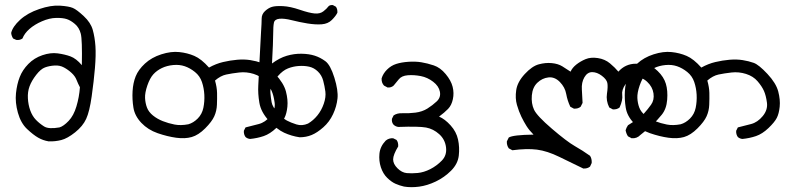

<svg xmlns="http://www.w3.org/2000/svg" viewBox="-20 -460 3188 780"><path d="M177.7 114.3Q154.3 110.4 134.8 99.1Q115.2 87.9 89.8 64Q64.5 40 52.7 -2Q41 -43.9 44.9 -81.1Q48.8 -118.2 60.1 -147Q71.3 -175.8 95.2 -200.2Q119.1 -224.6 152.3 -235.8Q185.5 -247.1 214.4 -243.2Q243.2 -239.3 266.1 -231Q289.1 -222.7 312.5 -195.3Q314.5 -298.8 308.1 -323.2Q301.8 -347.7 284.7 -362.3Q267.6 -377 251.5 -382.3Q235.4 -387.7 208 -387.2Q180.7 -386.7 150.4 -373.5Q120.1 -360.4 99.6 -342.3Q79.1 -324.2 71.3 -303.7Q60.5 -295.9 45.9 -297.9L33.2 -303.7Q26.4 -314.5 25.4 -326.2Q31.2 -351.6 61.5 -379.4Q91.8 -407.2 139.6 -423.3Q187.5 -439.5 223.6 -437Q259.8 -434.6 275.9 -427.7Q292 -420.9 320.3 -394.5Q348.6 -368.2 356.9 -338.4Q365.2 -308.6 367.7 -272.5Q370.1 -236.3 365.7 -183.6Q361.3 -130.9 352.5 -68.8Q343.8 -6.8 330.1 22.9Q316.4 52.7 285.2 77.6Q253.9 102.5 229 108.9Q204.1 115.2 177.7 114.3ZM221.7 57.6Q238.3 52.7 258.8 31.2Q279.3 9.8 290.5 -27.8Q301.8 -65.4 304.7 -105.5Q296.9 -120.1 291 -135.3Q285.2 -150.4 271 -163.6Q256.8 -176.8 239.7 -186Q222.7 -195.3 201.2 -193.8Q179.7 -192.4 162.6 -186Q145.5 -179.7 127 -155.8Q108.4 -131.8 100.1 -109.4Q91.8 -86.9 93.3 -60.5Q94.7 -34.2 103 -11.2Q111.3 11.7 126 26.9Q140.6 42 159.2 53.7Q177.7 65.4 221.7 57.6Z M996.1 104.5Q985.4 103.5 977.5 96.7Q969.7 85.9 970.7 71.3L977.5 57.6Q1004.9 50.8 1031.2 43.9Q1057.6 37.1 1078.6 11.7Q1099.6 -13.7 1095.7 -43Q1091.8 -72.3 1083.5 -90.8Q1075.2 -109.4 1057.6 -129.9Q1040 -150.4 1010.7 -159.7Q981.4 -168.9 951.7 -165.5Q921.9 -162.1 898.9 -157.2Q876 -152.3 853.5 -132.8Q861.3 -105.5 861.8 -82.5Q862.3 -59.6 861.3 -34.7Q860.4 -9.8 850.6 12.2Q840.8 34.2 813.5 61.5Q786.1 88.9 758.8 96.7Q731.4 104.5 695.8 99.6Q660.2 94.7 620.6 81.1Q581.1 67.4 554.2 39.1Q527.3 10.7 522 -22.9Q516.6 -56.6 518.6 -89.8Q520.5 -123 531.2 -149.9Q542 -176.8 568.8 -201.7Q595.7 -226.6 635.3 -239.3Q674.8 -252 708 -248.5Q741.2 -245.1 769.5 -232.9Q797.9 -220.7 829.1 -185.5Q857.4 -201.2 886.2 -208Q915 -214.8 943.8 -217.3Q972.7 -219.7 997.1 -215.8Q1021.5 -211.9 1042 -204.6Q1062.5 -197.3 1097.7 -159.7Q1132.8 -122.1 1141.6 -88.4Q1150.4 -54.7 1147.5 -26.4Q1144.5 2 1135.7 19Q1127 36.1 1102.1 60.1Q1077.1 84 1051.3 92.8Q1025.4 101.6 996.1 104.5ZM745.1 44.9Q765.6 39.1 783.2 21.5Q800.8 3.9 806.2 -22Q811.5 -47.9 810.1 -75.2Q808.6 -102.5 800.3 -127Q792 -151.4 772 -167.5Q752 -183.6 730.5 -190.9Q709 -198.2 683.6 -195.8Q658.2 -193.4 637.7 -183.6Q617.2 -173.8 603 -158.2Q588.9 -142.6 578.6 -112.8Q568.4 -83 569.3 -62Q570.3 -41 577.1 -22.9Q584 -4.9 601.6 9.3Q619.1 23.4 641.6 32.2Q664.1 41 689 45.9Q713.9 50.8 745.1 44.9Z M1197.3 97.7Q1164.1 92.8 1134.3 79.1Q1104.5 65.4 1072.3 30.3Q1040 -4.9 1033.7 -42.5Q1027.3 -80.1 1029.3 -113.3Q1031.2 -146.5 1034.7 -220.7Q1038.1 -294.9 1040.5 -330.6Q1043 -366.2 1043 -384.3Q1043 -402.3 1056.6 -415Q1070.3 -427.7 1085 -432.1Q1099.6 -436.5 1129.4 -435.1Q1159.2 -433.6 1197.8 -420.4Q1236.3 -407.2 1258.3 -405.3Q1280.3 -403.3 1293.9 -414.1Q1307.6 -424.8 1313 -432.6Q1318.4 -440.4 1332 -439.5L1344.7 -432.6Q1351.6 -422.9 1350.6 -408.2Q1343.8 -394.5 1328.1 -378.9Q1312.5 -363.3 1287.1 -361.3Q1261.7 -359.4 1229 -364.7Q1196.3 -370.1 1165.5 -377.9Q1134.8 -385.7 1115.2 -383.8Q1095.7 -381.8 1092.8 -367.7Q1089.8 -353.5 1089.8 -321.8Q1089.8 -290 1085 -202.1Q1115.2 -224.6 1145 -233.4Q1174.8 -242.2 1205.1 -241.7Q1235.4 -241.2 1258.3 -233.9Q1281.2 -226.6 1301.8 -211.4Q1322.3 -196.3 1338.4 -144.5Q1354.5 -92.8 1351.1 -60.1Q1347.7 -27.3 1333 3.9Q1318.4 35.2 1293.5 57.1Q1268.6 79.1 1246.1 88.4Q1223.6 97.7 1197.3 97.7ZM1231.4 42Q1252.9 29.3 1269.5 8.8Q1286.1 -11.7 1295.4 -38.6Q1304.7 -65.4 1301.8 -87.9Q1298.8 -110.4 1293 -132.3Q1287.1 -154.3 1271.5 -169.4Q1255.9 -184.6 1236.3 -189Q1216.8 -193.4 1193.8 -191.9Q1170.9 -190.4 1149.9 -182.1Q1128.9 -173.8 1109.4 -151.4Q1089.8 -128.9 1083.5 -114.3Q1077.1 -99.6 1078.6 -81.5Q1080.1 -63.5 1083.5 -44.4Q1086.9 -25.4 1108.4 -2Q1129.9 21.5 1145.5 29.8Q1161.1 38.1 1184.1 45.4Q1207 52.7 1231.4 42Z M1621.1 297.9Q1603.5 293.9 1586.9 286.6Q1570.3 279.3 1553.2 262.7Q1536.1 246.1 1527.3 219.7Q1518.6 193.4 1521.5 164.1Q1524.4 134.8 1546.9 111.3Q1559.6 100.6 1577.1 101.6L1590.8 108.4Q1598.6 118.2 1597.7 134.8Q1577.1 168.9 1577.1 187.5Q1577.1 206.1 1594.7 223.6Q1612.3 241.2 1632.3 243.2Q1652.3 245.1 1677.2 242.7Q1702.1 240.2 1728 227.1Q1753.9 213.9 1774.9 192.4Q1795.9 170.9 1792 138.7Q1788.1 106.4 1764.2 85Q1740.2 63.5 1710.9 58.1Q1681.6 52.7 1598.6 55.7Q1587.9 54.7 1579.1 46.9Q1570.3 37.1 1572.3 22.5L1579.1 8.8Q1593.8 -1 1614.3 0Q1639.6 1 1667.5 -2.4Q1695.3 -5.9 1716.3 -19Q1737.3 -32.2 1754.4 -48.3Q1771.5 -64.5 1767.1 -87.4Q1762.7 -110.4 1739.7 -127.9Q1716.8 -145.5 1689.5 -150.9Q1662.1 -156.2 1636.7 -154.3Q1611.3 -152.3 1599.6 -137.2Q1587.9 -122.1 1579.1 -112.3Q1569.3 -103.5 1554.7 -104.5L1540 -112.3Q1529.3 -124 1530.3 -141.6Q1536.1 -161.1 1552.2 -177.2Q1568.4 -193.4 1589.4 -200.2Q1610.4 -207 1639.2 -209Q1668 -210.9 1691.9 -207Q1715.8 -203.1 1742.2 -194.3Q1768.6 -185.5 1790.5 -159.2Q1812.5 -132.8 1818.8 -107.4Q1825.2 -82 1819.8 -57.1Q1814.5 -32.2 1800.3 -17.6Q1786.1 -2.9 1763.7 13.7Q1787.1 23.4 1810.5 49.3Q1834 75.2 1840.8 106.9Q1847.7 138.7 1843.8 172.4Q1839.8 206.1 1812.5 233.4Q1785.2 260.7 1750.5 277.3Q1715.8 293.9 1682.6 298.3Q1649.4 302.7 1621.1 297.9Z M2349.6 224.6Q2300.8 201.2 2252 177.2Q2203.1 153.3 2161.6 147.9Q2120.1 142.6 2061.5 150.4L2046.9 142.6Q2038.1 129.9 2039.1 114.3L2046.9 98.6Q2064.5 87.9 2147.5 86.9Q2129.9 69.3 2119.1 52.2Q2108.4 35.2 2098.1 14.2Q2087.9 -6.8 2080.1 -33.7Q2072.3 -60.5 2077.1 -93.8Q2082 -127 2111.8 -159.2Q2141.6 -191.4 2168.9 -198.7Q2196.3 -206.1 2221.7 -203.6Q2247.1 -201.2 2264.6 -190.4Q2282.2 -179.7 2297.9 -168.9Q2304.7 -184.6 2321.3 -197.8Q2337.9 -210.9 2358.9 -219.7Q2379.9 -228.5 2408.7 -224.1Q2437.5 -219.7 2458 -202.6Q2478.5 -185.5 2492.2 -168.9Q2505.9 -184.6 2523.9 -192.9Q2542 -201.2 2563.5 -201.2Q2585 -201.2 2606 -198.2Q2627 -195.3 2651.9 -171.4Q2676.8 -147.5 2685.1 -119.6Q2693.4 -91.8 2690.4 -54.7Q2687.5 -17.6 2668.5 5.9Q2649.4 29.3 2631.3 46.4Q2613.3 63.5 2582 87.9Q2567.4 103.5 2545.9 101.6L2531.2 93.8Q2524.4 84 2521.5 69.3Q2524.4 58.6 2531.2 48.8Q2547.9 38.1 2564.9 27.3Q2582 16.6 2596.7 0.5Q2611.3 -15.6 2625 -34.7Q2638.7 -53.7 2634.8 -80.6Q2630.9 -107.4 2608.9 -127.9Q2586.9 -148.4 2562 -144.5Q2537.1 -140.6 2521 -117.7Q2504.9 -94.7 2507.8 -74.2Q2510.7 -53.7 2497.1 -23.4Q2486.3 -14.6 2469.7 -15.6L2455.1 -23.4Q2441.4 -50.8 2445.8 -79.6Q2450.2 -108.4 2447.3 -123Q2444.3 -137.7 2424.8 -152.3Q2405.3 -167 2385.7 -167Q2366.2 -167 2354 -146Q2341.8 -125 2343.8 -96.2Q2345.7 -67.4 2346.7 -42L2338.9 -26.4Q2328.1 -17.6 2311.5 -18.6L2296.9 -26.4Q2285.2 -50.8 2280.3 -78.1Q2275.4 -105.5 2254.4 -127Q2233.4 -148.4 2208 -145.5Q2182.6 -142.6 2163.1 -124Q2143.6 -105.5 2140.6 -72.8Q2137.7 -40 2149.4 -14.6Q2161.1 10.7 2222.2 63Q2283.2 115.2 2314.9 133.3Q2346.7 151.4 2377 172.9Q2384.8 184.6 2383.8 202.1L2377 216.8Q2366.2 225.6 2349.6 224.6Z M2996.1 104.5Q2985.4 103.5 2977.5 96.7Q2969.7 85.9 2970.7 71.3L2977.5 57.6Q3004.9 50.8 3031.2 43.9Q3057.6 37.1 3078.6 11.7Q3099.6 -13.7 3095.7 -43Q3091.8 -72.3 3083.5 -90.8Q3075.2 -109.4 3057.6 -129.9Q3040 -150.4 3010.7 -159.7Q2981.4 -168.9 2951.7 -165.5Q2921.9 -162.1 2898.9 -157.2Q2876 -152.3 2853.5 -132.8Q2861.3 -105.5 2861.8 -82.5Q2862.3 -59.6 2861.3 -34.7Q2860.4 -9.8 2850.6 12.2Q2840.8 34.2 2813.5 61.5Q2786.1 88.9 2758.8 96.7Q2731.4 104.5 2695.8 99.6Q2660.2 94.7 2620.6 81.1Q2581.1 67.4 2554.2 39.1Q2527.3 10.7 2522 -22.9Q2516.6 -56.6 2518.6 -89.8Q2520.5 -123 2531.2 -149.9Q2542 -176.8 2568.8 -201.7Q2595.7 -226.6 2635.3 -239.3Q2674.8 -252 2708 -248.5Q2741.2 -245.1 2769.5 -232.9Q2797.9 -220.7 2829.1 -185.5Q2857.4 -201.2 2886.2 -208Q2915 -214.8 2943.8 -217.3Q2972.7 -219.7 2997.1 -215.8Q3021.5 -211.9 3042 -204.6Q3062.5 -197.3 3097.7 -159.7Q3132.8 -122.1 3141.6 -88.4Q3150.4 -54.7 3147.5 -26.4Q3144.5 2 3135.7 19Q3127 36.1 3102.1 60.1Q3077.1 84 3051.3 92.8Q3025.4 101.6 2996.1 104.5ZM2745.1 44.9Q2765.6 39.1 2783.2 21.5Q2800.8 3.9 2806.2 -22Q2811.5 -47.9 2810.1 -75.2Q2808.6 -102.5 2800.3 -127Q2792 -151.4 2772 -167.5Q2752 -183.6 2730.5 -190.9Q2709 -198.2 2683.6 -195.8Q2658.2 -193.4 2637.7 -183.6Q2617.2 -173.8 2603 -158.2Q2588.9 -142.6 2578.6 -112.8Q2568.4 -83 2569.3 -62Q2570.3 -41 2577.1 -22.9Q2584 -4.9 2601.6 9.3Q2619.1 23.4 2641.6 32.2Q2664.1 41 2689 45.9Q2713.9 50.8 2745.1 44.9Z"/></svg>

Font: JasonHandwriting1
Style: Regular
Weight: 400
Version: Version 1.48.20